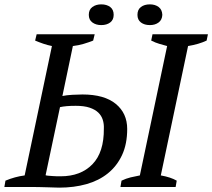

<svg xmlns="http://www.w3.org/2000/svg" viewBox="-40 -857 973 880"><path d="M765 0H512L517 -29Q538 -39 558.5 -44Q579 -49 601 -53L726 -646Q708 -651 690.5 -656Q673 -661 653 -671L659 -700H913L907 -671Q871 -654 822 -646L697 -53Q720 -49 738 -43Q756 -37 770 -29ZM-20 0 -15 -29Q28 -47 73 -53L198 -646Q178 -650 159 -656.5Q140 -663 121 -671L128 -700H394L387 -671Q367 -663 343.5 -656Q320 -649 294 -646L246 -417Q265 -421 291.5 -422.5Q318 -424 338 -424Q438 -424 490.5 -381Q543 -338 543 -266Q543 -197 519.5 -146.5Q496 -96 454.5 -62.5Q413 -29 356 -13Q299 3 232 3Q227 3 213 2.5Q199 2 180.5 1.5Q162 1 142.5 0.5Q123 0 108 0ZM307 -372Q283 -372 266 -370.5Q249 -369 235 -366L169 -54Q173 -52 182.5 -51.5Q192 -51 202.5 -50Q213 -49 222.5 -49Q232 -49 238 -49Q330 -49 383.5 -104Q437 -159 436 -268Q437 -289 431 -308Q425 -327 410.5 -341Q396 -355 371 -363.5Q346 -372 307 -372ZM367 -789Q367 -813 383.5 -825Q400 -837 424 -837Q449 -837 465 -825Q481 -813 481 -789Q481 -766 465 -754Q449 -742 424 -742Q400 -742 383.5 -754Q367 -766 367 -789ZM590 -789Q590 -813 606 -825Q622 -837 647 -837Q671 -837 687 -825Q703 -813 704 -789Q703 -766 687 -754Q671 -742 647 -742Q622 -742 606 -754Q590 -766 590 -789Z"/></svg>

Font: PTSerifItalic
Style: Italic
Weight: 400
Italic angle: -12°
Designer: A.Korolkova, O.Umpeleva, V.Yefimov
Foundry: ParaType Ltd
Version: Version 1.000W OFL